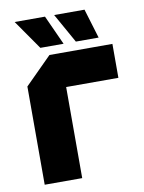

<svg xmlns="http://www.w3.org/2000/svg" viewBox="-83 -788 636 847"><g transform="rotate(-10 235.0 -365.0)"><path d="M48 0V-440L168 -560H450V-408H216V0ZM355 -730 395 -598H293L219 -730ZM178 -730 238 -598H134L42 -730Z"/></g></svg>

Font: Tektur
Style: Bold
Weight: 700
Designer: Adam Jagosz
Foundry: Adam Jagosz
Version: Version 1.005;gftools[0.9.30]